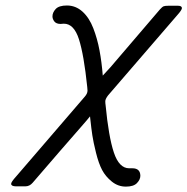

<svg xmlns="http://www.w3.org/2000/svg" viewBox="-20 -485 689 706"><path d="M21 190.9Q21 184.1 39.1 164.1L292 -129.9Q301.8 -141.1 301.8 -151.9Q301.8 -158.7 300.8 -165Q288.6 -283.2 270.3 -340.6Q252 -397.9 214.8 -397.9Q212.9 -397.9 209 -397.5Q205.1 -397 203.1 -397Q187 -397 179.9 -406Q172.9 -415 172.9 -424.8Q172.9 -439 184.8 -451.9Q196.8 -464.8 226.1 -464.8Q258.3 -464.8 283.2 -442.4Q308.1 -419.9 323 -381.3Q337.9 -342.8 345.9 -299.8Q354 -256.8 357.9 -207Q372.1 -222.2 386.2 -237.8L567.9 -450.2Q576.7 -460 581.8 -461.9Q586.9 -463.9 600.1 -463.9H633.8Q648.9 -463.9 648.9 -455.1Q648.9 -448.2 630.9 -428.2L377 -133.8Q367.2 -120.6 367.2 -112.8Q367.2 -105 368.2 -99.1Q379.4 18.1 398.7 75.9Q418 133.8 455.1 133.8H466.8Q495.6 133.8 496.1 161.1Q496.1 175.3 483.6 188.2Q471.2 201.2 442.9 201.2Q414.1 201.2 391.1 182.6Q368.2 164.1 355.5 140.1Q342.8 116.2 333 76.7Q323.2 37.1 319.6 12.9Q315.9 -11.2 312 -47.9Q311 -53.7 311 -57.1Q302.2 -45.9 278.6 -19Q254.9 7.8 202.4 68.4Q149.9 128.9 100.1 187Q88.9 200.2 73.2 200.2H38.1Q21 199.7 21 190.9Z"/></svg>

Font: CMU Concrete
Style: Italic
Weight: 500
Italic angle: -14.04°
Version: Version 0.7.0